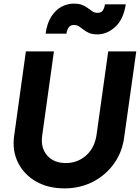

<svg xmlns="http://www.w3.org/2000/svg" viewBox="-20 -1029 773 1061"><path d="M336 12Q246 12 179.5 -26Q113 -64 80 -129.5Q47 -195 58 -277L123 -745H278L213 -279Q204 -212 240.5 -170Q277 -128 344 -128Q409 -128 456.5 -170.5Q504 -213 514 -287L578 -745H733L666 -269Q655 -187 609 -123.5Q563 -60 492.5 -24Q422 12 336 12ZM518 -839Q490 -839 472 -847Q454 -855 441.5 -865Q429 -875 417 -883Q405 -891 388 -891Q369 -891 359.5 -877.5Q350 -864 347 -843H232Q240 -901 263.5 -937.5Q287 -974 319.5 -991.5Q352 -1009 387 -1009Q416 -1009 434.5 -1001.5Q453 -994 466.5 -983.5Q480 -973 492 -965.5Q504 -958 519 -958Q540 -958 548.5 -971.5Q557 -985 560 -1005H675Q662 -921 616.5 -880Q571 -839 518 -839Z"/></svg>

Font: Plus Jakarta Sans ExtraBold
Style: Italic
Weight: 800
Italic angle: -8°
Designer: Gumpita Rahayu
Foundry: Tokotype
Version: Version 2.071; ttfautohint (v1.8.4.7-5d5b);gftools[0.9.29]